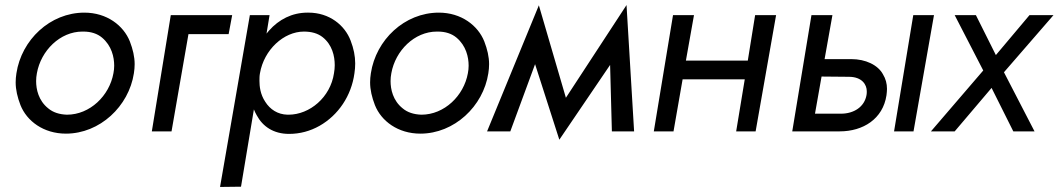

<svg xmlns="http://www.w3.org/2000/svg" viewBox="-20 -520 4190 760"><path d="M45 -230C43 -218 42 -205 42 -194C42 -165 49 -135 61 -104C86 -41 152 9 241 9C375 9 490 -99 510 -230C512 -242 513 -255 513 -266C513 -295 506 -325 494 -356C469 -419 403 -470 314 -470C178 -470 65 -362 45 -230ZM126 -230C142 -320 218 -395 306 -395C307 -395 309 -395 310 -395C340 -395 365 -387 384 -371C422 -339 432 -294 432 -260C432 -250 431 -240 429 -230C413 -141 336 -66 245 -66C215 -67 190 -75 171 -91C132 -122 123 -167 123 -199C123 -209 124 -220 126 -230Z M656 -460 581 0H659L726 -385H885L899 -460Z M934 219 985 -87C988 -79 992 -71 996 -64C1020 -19 1063 10 1124 10C1167 10 1208 -1 1245 -22C1319 -64 1371 -141 1383 -230C1385 -243 1386 -256 1386 -269C1386 -298 1380 -328 1368 -359C1345 -420 1284 -470 1201 -470C1200 -470 1198 -470 1197 -470C1136 -470 1084 -443 1045 -399C1042 -395 1038 -391 1035 -387L1047 -460H969L851 220ZM1302 -230C1288 -135 1206 -66 1122 -66C1121 -66 1119 -66 1118 -66C1079 -67 1049 -87 1030 -117C1010 -147 1007 -179 1007 -200C1007 -210 1007 -220 1009 -230C1025 -323 1103 -395 1183 -395C1213 -395 1238 -388 1257 -373C1295 -343 1305 -298 1305 -262C1305 -252 1304 -241 1302 -230Z M1448 -230C1446 -218 1445 -205 1445 -194C1445 -165 1452 -135 1464 -104C1489 -41 1555 9 1644 9C1778 9 1893 -99 1913 -230C1915 -242 1916 -255 1916 -266C1916 -295 1909 -325 1897 -356C1872 -419 1806 -470 1717 -470C1581 -470 1468 -362 1448 -230ZM1529 -230C1545 -320 1621 -395 1709 -395C1710 -395 1712 -395 1713 -395C1743 -395 1768 -387 1787 -371C1825 -339 1835 -294 1835 -260C1835 -250 1834 -240 1832 -230C1816 -141 1739 -66 1648 -66C1618 -67 1593 -75 1574 -91C1535 -122 1526 -167 1526 -199C1526 -209 1527 -220 1529 -230Z M2402 0H2490L2460 -500L2220 -133L2113 -499L1908 0H2000L2098 -266L2194 33L2395 -263Z M2969 -460 2940 -280H2695L2727 -460H2644L2568 0H2646L2682 -206H2928L2894 0H2971L3052 -460Z M3595 -460 3519 0H3596L3677 -460ZM3192 -460 3116 0H3304C3396 0 3475 -49 3489 -143C3490 -152 3491 -160 3491 -168C3491 -189 3486 -208 3475 -226C3455 -263 3406 -286 3350 -286C3348 -286 3347 -286 3345 -286H3244L3275 -460ZM3206 -70 3232 -217 3340 -216C3393 -216 3411 -184 3411 -159C3411 -154 3411 -149 3410 -144C3402 -97 3360 -70 3309 -70Z M4055 -460 3922 -302 3843 -460H3759L3872 -241L3665 0H3759L3905 -172L3991 0H4075L3954 -234L4150 -460Z"/></svg>

Font: Jost
Style: Italic
Weight: 400
Italic angle: -5°
Version: Version 3.710